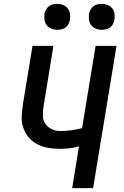

<svg xmlns="http://www.w3.org/2000/svg" viewBox="-20 -972 640 992"><path d="M353 0 388 -216Q364 -209 339 -206Q314 -203 290 -203Q258 -203 227.5 -208.5Q197 -214 170.5 -228Q144 -242 125.5 -265.5Q107 -289 98.5 -318Q90 -347 92.5 -379Q95 -411 100 -443L148 -735H256L206 -428Q202 -404 201.5 -379.5Q201 -355 212.5 -335.5Q224 -316 245.5 -305.5Q267 -295 291 -295Q319 -295 347.5 -299Q376 -303 404 -310L474 -735H582L461 0ZM506 -818Q490 -818 475.5 -824Q461 -830 451.5 -841.5Q442 -853 440 -869Q438 -885 440 -901Q442 -912 448 -922.5Q454 -933 463 -940Q472 -947 483.5 -949.5Q495 -952 506 -952Q522 -952 536.5 -946Q551 -940 560 -928.5Q569 -917 571.5 -901Q574 -885 571 -869Q569 -858 563.5 -847.5Q558 -837 548.5 -830Q539 -823 528 -820.5Q517 -818 506 -818ZM276 -818Q260 -818 245.5 -824Q231 -830 221.5 -841.5Q212 -853 210 -869Q208 -885 210 -901Q212 -912 218 -922.5Q224 -933 233 -940Q242 -947 253.5 -949.5Q265 -952 276 -952Q292 -952 306.5 -946Q321 -940 330 -928.5Q339 -917 341.5 -901Q344 -885 341 -869Q339 -858 333.5 -847.5Q328 -837 318.5 -830Q309 -823 298 -820.5Q287 -818 276 -818Z"/></svg>

Font: Iosevka Aile Semibold Oblique
Style: Regular
Weight: 600
Italic angle: -9°
Designer: Belleve Invis
Foundry: Belleve Invis
Version: Version 31.1.0; ttfautohint (v1.8.4)